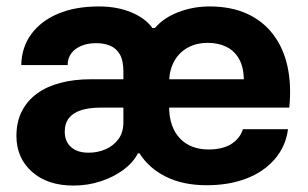

<svg xmlns="http://www.w3.org/2000/svg" viewBox="-20 -566 955 596"><path d="M208 10Q127 10 79 -33Q31 -76 31 -144Q31 -188 48 -221Q65 -254 95.5 -276Q126 -298 168.5 -309Q211 -320 262 -320H435V-232H294Q257 -232 232 -224Q207 -216 194 -199.5Q181 -183 181 -157Q181 -127 200.5 -109.5Q220 -92 255 -92Q283 -92 307.5 -102.5Q332 -113 347.5 -134Q363 -155 363 -186V-344Q363 -379 351.5 -398Q340 -417 321 -424.5Q302 -432 279 -432Q252 -432 232 -423.5Q212 -415 201 -400Q190 -385 190 -364H46Q47 -419 77 -460Q107 -501 160.5 -523.5Q214 -546 287 -546Q344 -546 388 -527.5Q432 -509 453 -479H461Q488 -511 534 -528.5Q580 -546 630 -546Q697 -546 746.5 -523.5Q796 -501 828 -459Q860 -417 872.5 -359.5Q885 -302 878 -232H492V-320H737Q736 -359 721.5 -384Q707 -409 682 -421Q657 -433 624 -433Q591 -433 564.5 -419Q538 -405 522.5 -379Q507 -353 505 -317V-235Q505 -203 513.5 -178.5Q522 -154 538.5 -136.5Q555 -119 577.5 -110.5Q600 -102 627 -102Q671 -102 698 -119Q725 -136 734 -165H874Q867 -111 832.5 -71.5Q798 -32 744 -11.5Q690 9 622 9Q548 9 495 -17.5Q442 -44 413 -90H408Q394 -62 364 -39.5Q334 -17 293.5 -3.5Q253 10 208 10Z"/></svg>

Font: Mona Sans ExtraLight
Style: Bold
Weight: 700
Version: Version 2.000